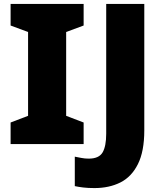

<svg xmlns="http://www.w3.org/2000/svg" viewBox="-20 -734 832 978"><path d="M406 0H34V-110L123 -144V-571L34 -604V-714H406V-604L317 -571V-144L406 -110ZM461 224Q428 224 403.5 221Q379 218 361 214V64Q377 67 394.5 70.5Q412 74 432 74Q484 74 502.5 42.5Q521 11 521 -53V-714H715V-70Q715 37 682.5 102Q650 167 593 195.5Q536 224 461 224Z"/></svg>

Font: Noto Sans Gurmukhi UI Black
Style: Regular
Weight: 900
Designer: Jelle Bosma - Monotype Design Team
Foundry: Monotype Imaging Inc.
Version: Version 2.004; ttfautohint (v1.8.4.7-5d5b)